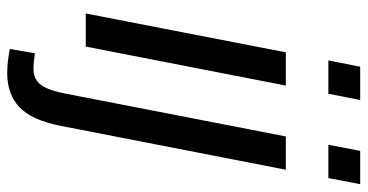

<svg xmlns="http://www.w3.org/2000/svg" viewBox="-252 -512 972 507"><g transform="rotate(90 233.5 -259.0)"><path d="M244.6 -724.6 228 -640.6H140.1L156.7 -724.6ZM206.5 -528.3 103.5 0H16.1L118.7 -528.3ZM466.8 -724.6 450.7 -640.6H362.8L378.9 -724.6ZM172.9 207.5Q147 207.5 109.9 200.7L121.1 134.3Q133.8 136.2 143.8 137.2Q153.8 138.2 161.6 138.2Q190.4 138.2 205.1 117.7Q219.7 97.2 228 52.2L340.8 -528.3H428.7L313 65.4Q297.9 142.6 263.7 175Q229.5 207.5 172.9 207.5Z"/></g></svg>

Font: Arimo
Style: Italic
Weight: 400
Italic angle: -12°
Designer: Steve Matteson
Foundry: Monotype Imaging Inc.
Version: Version 1.33